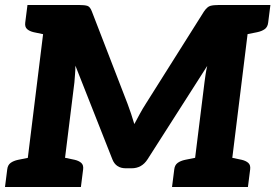

<svg xmlns="http://www.w3.org/2000/svg" viewBox="-32 -749 1103 769"><path d="M65 0 155 -729H284Q307 -729 318 -725.5Q329 -722 336 -703L479 -333Q486 -314 493 -293.5Q500 -273 506 -252Q515 -269 527.5 -292Q540 -315 553 -335L785 -703Q798 -722 810.5 -725.5Q823 -729 845 -729H974L884 0H735L787 -419Q789 -435 791.5 -451.5Q794 -468 798 -485L559 -111Q536 -75 495 -75H472Q432 -75 418 -111L270 -486Q270 -468 268.5 -451Q267 -434 266 -419L214 0ZM-12 0 -3 -71Q-1 -88 10.5 -96.5Q22 -105 41 -109L86 -118L85 0ZM195 0 224 -118 267 -109Q284 -105 293.5 -96.5Q303 -88 301 -71L292 0ZM175 -729 146 -611 103 -620Q86 -624 76.5 -632.5Q67 -641 69 -658L78 -729ZM657 0 666 -71Q668 -88 679.5 -96.5Q691 -105 710 -109L755 -118L754 0ZM864 0 893 -118 936 -109Q953 -105 962.5 -96.5Q972 -88 970 -71L961 0ZM1051 -729 1042 -658Q1040 -641 1028.5 -632.5Q1017 -624 998 -620L953 -611L954 -729Z"/></svg>

Font: Aleo Black
Style: Italic
Weight: 900
Italic angle: -7°
Designer: Alessio Laiso
Foundry: Alessio Laiso
Version: Version 2.001;gftools[0.9.29]